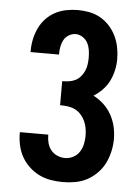

<svg xmlns="http://www.w3.org/2000/svg" viewBox="-53 -785 607 835"><g transform="rotate(5 250.0 -367.5)"><path d="M253 8Q226 8 199.5 3.5Q173 -1 149.5 -12.5Q126 -24 106 -42.5Q86 -61 73 -84Q60 -107 54 -133.5Q48 -160 48 -186V-192H172V-189Q172 -172 176.5 -155Q181 -138 192 -124.5Q203 -111 219.5 -104Q236 -97 253 -97Q272 -97 289 -106Q306 -115 316 -130.5Q326 -146 330 -164.5Q334 -183 334 -202Q334 -218 331 -234.5Q328 -251 321 -266Q314 -281 302.5 -293.5Q291 -306 276 -313Q261 -320 244.5 -322Q228 -324 212 -324V-429Q226 -429 241 -431Q256 -433 269 -439.5Q282 -446 292 -457.5Q302 -469 308 -483Q314 -497 316 -511.5Q318 -526 318 -541Q318 -558 315.5 -574Q313 -590 305.5 -604.5Q298 -619 283.5 -628.5Q269 -638 253 -638Q237 -638 223 -629.5Q209 -621 201.5 -607.5Q194 -594 191 -578Q188 -562 188 -547V-543H64V-551Q64 -576 69.5 -601Q75 -626 86 -649Q97 -672 114.5 -690.5Q132 -709 154.5 -721Q177 -733 202.5 -738Q228 -743 253 -743Q279 -743 304.5 -738Q330 -733 352.5 -720Q375 -707 392.5 -687.5Q410 -668 421 -645Q432 -622 437 -596.5Q442 -571 442 -545Q442 -520 436.5 -495.5Q431 -471 420 -449Q409 -427 391.5 -409Q374 -391 353 -378Q377 -366 397.5 -347Q418 -328 431.5 -304Q445 -280 451.5 -253Q458 -226 458 -198Q458 -171 452 -144Q446 -117 434 -92.5Q422 -68 402.5 -48Q383 -28 359 -15Q335 -2 307.5 3Q280 8 253 8Z"/></g></svg>

Font: Iosevka Extrabold
Style: Regular
Weight: 800
Monospace: yes
Designer: Belleve Invis
Foundry: Belleve Invis
Version: Version 32.5.0; ttfautohint (v1.8.4)